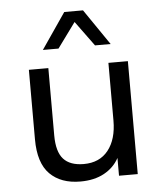

<svg xmlns="http://www.w3.org/2000/svg" viewBox="-51 -741 673 796"><g transform="rotate(-5 285.0 -343.0)"><path d="M252 10Q171 10 125 -36Q79 -82 79 -181V-470H160V-190Q160 -122 187.5 -91.5Q215 -61 272 -61Q338 -61 374 -106.5Q410 -152 410 -230V-470H491V0H413V-74Q392 -35 351 -12.5Q310 10 252 10ZM144 -547 246 -696H324L426 -547H361L285 -651L209 -547Z"/></g></svg>

Font: Gantari
Style: Regular
Weight: 400
Designer: Anugrah Pasau
Foundry: Lafontype
Version: Version 1.000; ttfautohint (v1.8.3)